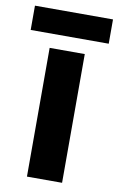

<svg xmlns="http://www.w3.org/2000/svg" viewBox="-95 -756 495 802"><g transform="rotate(10 152.5 -354.5)"><path d="M318 -709H-13V-606H318ZM227 0V-546H78V0Z"/></g></svg>

Font: Noto Kufi Arabic
Style: Bold
Weight: 700
Designer: Monotype Design Team, David Williams, Khaled Hosny
Foundry: Google LLC
Version: Version 2.109